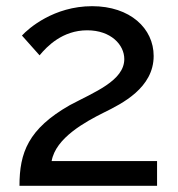

<svg xmlns="http://www.w3.org/2000/svg" viewBox="-20 -601 575 621"><path d="M488 0V-80H147C160 -155 256 -207 316 -237C375 -266 477 -317 477 -420C477 -509 401 -581 278 -581C154 -581 72 -509 51 -486L108 -422C132 -451 182 -503 262 -503C339 -503 382 -456 382 -410C382 -340 285 -303 206 -261C71 -184 43 -107 43 0Z"/></svg>

Font: Raleway Med
Style: Regular
Weight: 500
Designer: Matt McInerney, Pablo Impallari, Rodrigo Fuenzalida
Foundry: Matt McInerney, Pablo Impallari, Rodrigo Fuenzalida
Version: Version 3.00 July 28, 2015